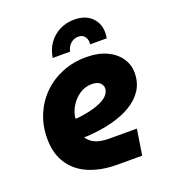

<svg xmlns="http://www.w3.org/2000/svg" viewBox="-131 -806 800 902"><g transform="rotate(-20 269.0 -355.0)"><path d="M301 0Q223 0 162.5 -24.5Q102 -49 67.5 -100Q33 -151 33 -227Q33 -292 56 -346.5Q79 -401 120 -441Q161 -481 216 -503Q271 -525 335 -525Q394 -525 436.5 -505.5Q479 -486 502 -452.5Q525 -419 525 -379Q525 -329 501 -292.5Q477 -256 435.5 -231.5Q394 -207 339.5 -193Q285 -179 224 -175Q216 -174 210 -174Q204 -174 198 -175Q210 -153 237 -140.5Q264 -128 308 -128H445L425 0ZM190 -270Q192 -270 194.5 -270Q197 -270 201 -270Q252 -276 285 -286Q318 -296 336.5 -308Q355 -320 362.5 -333Q370 -346 370 -357Q370 -373 357 -385Q344 -397 317 -397Q282 -397 254 -377.5Q226 -358 209.5 -329.5Q193 -301 190 -273Q190 -272 190 -271.5Q190 -271 190 -270ZM187 -575Q193 -616 214.5 -646Q236 -676 269 -693Q302 -710 343 -710Q404 -710 436 -672Q468 -634 457 -575H374Q376 -589 372 -601Q368 -613 358.5 -620.5Q349 -628 332 -628Q311 -628 294.5 -613Q278 -598 274 -575Z"/></g></svg>

Font: MuseoModerno
Style: Bold Italic
Weight: 700
Italic angle: -9°
Designer: Pablo Cosgaya, Héctor Gatti, Marcela Romero, and the Authors of The MuseoModerno Project.
Foundry: Omnibus-Type Team
Version: Version 1.003